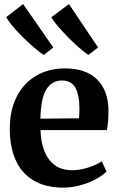

<svg xmlns="http://www.w3.org/2000/svg" viewBox="-20 -890 569 922"><path d="M27 -272.5Q27 -361 60.5 -426.2Q94 -491.5 154 -526.5Q214 -561.5 292 -561.5Q391 -561.5 444.8 -510Q498.5 -458.5 501 -363Q501 -299 493 -265.5H174.5Q178 -173 216.5 -122.8Q255 -72.5 326.5 -72.5Q363.5 -72.5 404 -85.5Q444.5 -98.5 468.5 -115.5L491.5 -66.5Q474.5 -48.5 442 -30.5Q409.5 -12.5 367.8 -0.8Q326 11 284.5 11Q197.5 11 139.8 -24.2Q82 -59.5 54.5 -123Q27 -186.5 27 -272.5ZM359.5 -322Q361.5 -350 361.5 -367.5Q361.5 -433.5 342 -468.5Q322.5 -503.5 277.5 -503.5Q230 -503.5 203.2 -462Q176.5 -420.5 174 -320ZM190 -626.5Q167 -640.5 128.5 -674.8Q90 -709 56.2 -746.5Q22.5 -784 10 -808L91 -870.5L236 -662L191 -626.5ZM404.5 -626.5Q382 -640.5 345.2 -674Q308.5 -707.5 274.8 -744.8Q241 -782 226.5 -807L311 -870.5L451 -662L405 -626.5Z"/></svg>

Font: Merriweather Text
Style: Bold
Weight: 700
Designer: Eben Sorkin
Foundry: Eben Sorkin
Version: Version 2.100